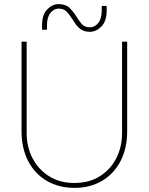

<svg xmlns="http://www.w3.org/2000/svg" viewBox="-20 -903 725 936"><path d="M343 13Q268 13 209.5 -20.5Q151 -54 118 -116.5Q85 -179 85 -264V-700H110V-253Q110 -187 138.5 -132Q167 -77 219 -44Q271 -11 343 -11Q415 -11 467 -44Q519 -77 547 -132Q575 -187 575 -253V-700H600V-264Q600 -179 567 -116.5Q534 -54 476 -20.5Q418 13 343 13ZM419 -748Q393 -748 376.5 -758.5Q360 -769 349.5 -784.5Q339 -800 329 -815Q318 -833 304 -847Q290 -861 265 -861Q243 -861 226 -840Q209 -819 209 -780V-758H185V-780Q185 -831 210 -857Q235 -883 265 -883Q300 -883 318.5 -865Q337 -847 350 -826Q363 -805 377 -787.5Q391 -770 419 -770Q442 -770 459 -791Q476 -812 476 -852V-874H500V-852Q500 -800 474.5 -774Q449 -748 419 -748Z"/></svg>

Font: MuseoModerno Thin
Style: Regular
Weight: 100
Designer: Pablo Cosgaya, Héctor Gatti, Marcela Romero, and the Authors of The MuseoModerno Project.
Foundry: Omnibus-Type Team
Version: Version 1.003